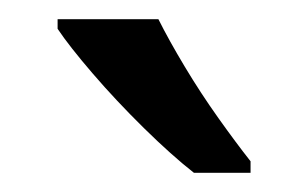

<svg xmlns="http://www.w3.org/2000/svg" viewBox="-20 -786 321 200"><path d="M145 -766Q156 -744 172.5 -716.5Q189 -689 207.5 -663Q226 -637 241 -618V-606H182Q159 -624 130 -652.5Q101 -681 76.5 -709.5Q52 -738 40 -756V-766Z"/></svg>

Font: Noto Sans Yi
Style: Regular
Weight: 400
Designer: Monotype Design Team
Foundry: Monotype Imaging Inc.
Version: Version 2.002; ttfautohint (v1.8.4.7-5d5b)